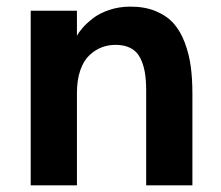

<svg xmlns="http://www.w3.org/2000/svg" viewBox="-20 -554 661 574"><path d="M210 -275.9V0H71.8V-522H210V-446.8Q215.8 -458 227.1 -470.9Q238.3 -483.9 257.6 -499Q276.9 -514.2 306.4 -524.2Q335.9 -534.2 370.1 -534.2Q413.6 -534.2 446.5 -520.3Q479.5 -506.3 499.8 -483.2Q520 -460 532.7 -425.8Q545.4 -391.6 550.3 -355.2Q555.2 -318.8 555.2 -273.9V0H417V-283.2Q417 -315.4 412.8 -338.9Q408.7 -362.3 398.9 -381.3Q389.2 -400.4 370.6 -410.2Q352.1 -419.9 325.2 -419.9Q303.7 -419.9 284.4 -412.6Q265.1 -405.3 247.8 -389.4Q230.5 -373.5 220.2 -344.5Q210 -315.4 210 -275.9Z"/></svg>

Font: Standard
Style: Bold
Weight: 400
Designer: Bryce Wilner
Version: Version 2.000;PS 2.0;hotconv 16.6.51;makeotf.lib2.5.65220 DE